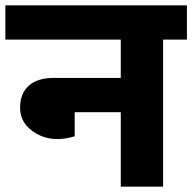

<svg xmlns="http://www.w3.org/2000/svg" viewBox="-40 -697 718 717"><path d="M658 -677V-549H569V0H411V-278H239V-188Q157 -163 96 -198Q35 -233 35 -294Q35 -348 67.5 -377Q100 -406 160 -406H411V-549H-20V-677Z"/></svg>

Font: Martel Sans Heavy
Style: Regular
Weight: 900
Designer: Dan Reynolds and Mathieu Réguer
Foundry: Dan Reynolds and Mathieu Réguer
Version: Version 1.001;PS 001.001;hotconv 1.0.70;makeotf.lib2.5.58329